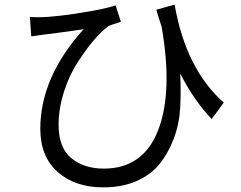

<svg xmlns="http://www.w3.org/2000/svg" viewBox="-20 -759 1040 829"><path d="M734 -739Q782 -462 946 -316L894 -245Q816 -327 758 -442Q762 -365 758 -294Q754 -223 730 -160Q706 -97 668.5 -50.5Q631 -4 569 23Q507 50 426 50Q304 50 229 -16.5Q154 -83 154 -203Q154 -425 341 -633Q311 -628 242.5 -619Q174 -610 168 -609.5Q162 -609 115 -602L109 -686Q175 -680 306 -700Q437 -720 479 -736L502 -665Q458 -651 449 -647Q388 -602 318 -494Q281 -439 257 -365.5Q233 -292 233 -220Q233 -121 288 -76Q343 -31 428 -31Q598 -31 662.5 -196Q727 -361 678 -643Q662 -691 655 -717Z"/></svg>

Font: Swei Fan Sans CJK TC
Style: Regular
Weight: 400
Version: Version 2.130